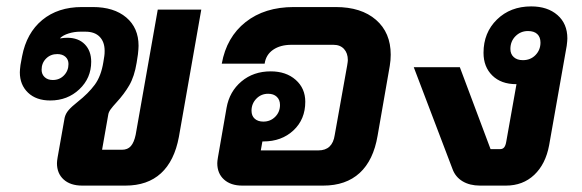

<svg xmlns="http://www.w3.org/2000/svg" viewBox="-20 -580 1820 600"><path d="M158 -70Q158 -76 160 -88L182 -212Q185 -225 194.5 -236Q204 -247 223 -262Q256 -288 276 -315Q296 -342 303 -386L306 -405Q307 -411 307 -421Q307 -449 291.5 -465Q276 -481 247 -481H231Q212 -481 194.5 -475.5Q177 -470 168 -461V-460Q180 -462 190 -462Q225 -462 245 -441.5Q265 -421 265 -387Q265 -336 228 -301Q191 -266 137 -266Q93 -266 67.5 -290.5Q42 -315 42 -354Q42 -361 44 -377L49 -404Q63 -477 112 -517.5Q161 -558 236 -558H270Q336 -558 374.5 -525.5Q413 -493 413 -437Q413 -428 411 -410L407 -384Q400 -341 384 -313.5Q368 -286 344 -260Q332 -247 325.5 -238Q319 -229 318 -220L299 -112H361Q379 -112 389 -123.5Q399 -135 404 -159L473 -550H609L539 -152Q525 -77 483 -38.5Q441 0 372 0H237Q200 0 179 -19Q158 -38 158 -70ZM194 -380Q194 -394 184.5 -402.5Q175 -411 159 -411Q138 -411 124 -397Q110 -383 110 -362Q110 -348 119.5 -339Q129 -330 145 -330Q166 -330 180 -344.5Q194 -359 194 -380Z M1201 -409Q1201 -392 1198 -374L1160 -156Q1147 -79 1104 -39.5Q1061 0 990 0H737Q701 0 680 -19Q659 -38 659 -70Q659 -76 661 -88L688 -243Q697 -294 734.5 -325.5Q772 -357 826 -357Q874 -357 904 -330.5Q934 -304 934 -262Q934 -207 897 -172.5Q860 -138 803 -138H800L795 -110H975Q1019 -110 1026 -158L1065 -376Q1067 -388 1067 -392Q1067 -414 1055 -427Q1043 -440 1022 -440H891Q856 -440 833.5 -424.5Q811 -409 807 -381H673Q688 -464 747.5 -511Q807 -558 898 -558H1029Q1109 -558 1155 -518Q1201 -478 1201 -409ZM766 -234Q766 -218 776 -209Q786 -200 803 -200Q825 -200 840 -215Q855 -230 855 -252Q855 -268 845 -277.5Q835 -287 818 -287Q796 -287 781 -271.5Q766 -256 766 -234Z M1753 -460Q1753 -453 1751 -437L1696 -126Q1685 -67 1649.5 -33.5Q1614 0 1561 0H1480Q1448 0 1425.5 -13.5Q1403 -27 1394 -52L1273 -370H1417L1513 -114H1543Q1551 -114 1555.5 -119.5Q1560 -125 1562 -137L1594 -317H1593Q1546 -317 1518.5 -344Q1491 -371 1491 -415Q1491 -478 1533 -519Q1575 -560 1640 -560Q1691 -560 1722 -533Q1753 -506 1753 -460ZM1669 -447Q1669 -464 1659 -473.5Q1649 -483 1630 -483Q1607 -483 1591 -467Q1575 -451 1575 -427Q1575 -411 1585.5 -401.5Q1596 -392 1614 -392Q1638 -392 1653.5 -408Q1669 -424 1669 -447Z"/></svg>

Font: Bai Jamjuree
Style: Bold Italic
Weight: 700
Italic angle: -10°
Designer: Katatrad Aksorn Co.,Ltd.
Foundry: Cadson Demak Co.,Ltd.
Version: Version 1.000; ttfautohint (v1.6)